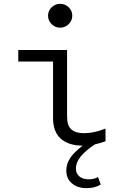

<svg xmlns="http://www.w3.org/2000/svg" viewBox="-20 -748 640 999"><path d="M293 -604Q267 -604 248.5 -622.5Q230 -641 230 -666Q230 -692 248.5 -710Q267 -728 293 -728Q319 -728 337.5 -710Q356 -692 356 -666Q356 -641 337.5 -622.5Q319 -604 293 -604ZM431 231Q383 231 354 206Q325 181 325 140Q325 105 345 74.5Q365 44 410 10Q335 9 295.5 -27Q256 -63 256 -134V-428H75V-488H329V-141Q329 -95 351 -75Q373 -55 416 -55Q442 -55 469 -60.5Q496 -66 529 -79V-13Q516 -8 502 -4Q488 0 474 3Q423 37 399 67.5Q375 98 375 128Q375 155 393 170Q411 185 442 185Q455 185 468 182Q481 179 490 173L504 212Q474 231 431 231Z"/></svg>

Font: Red Hat Mono VF Light
Style: Regular
Weight: 300
Monospace: yes
Designer: Pentagram, MCKL
Foundry: Pentagram, MCKL
Version: Version 1.023